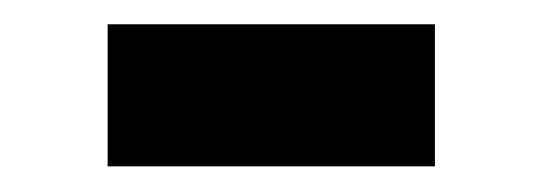

<svg xmlns="http://www.w3.org/2000/svg" viewBox="-20 -377 445 155"><path d="M331.1 -357.4V-242.7H66.9V-357.4Z"/></svg>

Font: Yantramanav Black
Style: Regular
Weight: 900
Version: Version 1.001;PS 1.0;hotconv 1.0.72;makeotf.lib2.5.5900; ttf